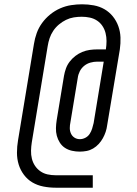

<svg xmlns="http://www.w3.org/2000/svg" viewBox="-20 -787 640 894"><path d="M239 87Q210 87 182 81.5Q154 76 131 62.5Q108 49 91.5 27Q75 5 67 -21Q59 -47 59 -76Q59 -105 64 -134L138 -582Q142 -608 151 -633Q160 -658 176 -680Q192 -702 213.5 -719.5Q235 -737 260 -748Q285 -759 311 -763Q337 -767 362 -767Q390 -767 417 -762Q444 -757 466.5 -744Q489 -731 505.5 -710.5Q522 -690 531 -665Q540 -640 541 -612.5Q542 -585 538 -557L479 -204Q477 -188 472 -173Q467 -158 459 -143.5Q451 -129 439.5 -116.5Q428 -104 413.5 -95.5Q399 -87 383 -84Q367 -81 351 -81Q333 -81 315 -85Q297 -89 282.5 -98.5Q268 -108 258.5 -123Q249 -138 244.5 -155Q240 -172 240.5 -190.5Q241 -209 244 -228L278 -434Q281 -451 287 -468Q293 -485 304.5 -500Q316 -515 331 -526.5Q346 -538 363 -545Q380 -552 397.5 -554.5Q415 -557 433 -557H473Q476 -577 476 -596Q476 -615 471.5 -633Q467 -651 457 -666Q447 -681 432 -691Q417 -701 398.5 -705Q380 -709 361 -709Q342 -709 323.5 -706Q305 -703 287.5 -694.5Q270 -686 254.5 -673Q239 -660 228 -643.5Q217 -627 211 -609Q205 -591 202 -572L128 -124Q125 -105 124.5 -85.5Q124 -66 128.5 -48Q133 -30 143 -15Q153 0 168 10.5Q183 21 201.5 25Q220 29 239 29H412V87ZM352 -139Q365 -139 377.5 -145.5Q390 -152 397.5 -163.5Q405 -175 409 -188Q413 -201 416 -214L463 -500H433Q417 -500 401 -495.5Q385 -491 372 -480.5Q359 -470 351.5 -455Q344 -440 342 -424L308 -218Q305 -204 305 -190.5Q305 -177 310.5 -165Q316 -153 327 -146Q338 -139 352 -139Z"/></svg>

Font: Iosevka Slab Light Extended
Style: Italic
Weight: 300
Width: 7
Italic angle: -9°
Monospace: yes
Designer: Belleve Invis
Foundry: Belleve Invis
Version: Version 11.1.0; ttfautohint (v1.8.3)